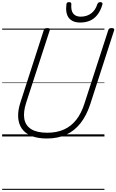

<svg xmlns="http://www.w3.org/2000/svg" viewBox="-20 -1278 1090 1798"><path d="M419 19Q332 19 273 -5.5Q214 -30 183.5 -75Q153 -120 150 -183Q147 -246 172 -321L390 -996Q393 -1006 400 -1010.5Q407 -1015 423 -1015Q437 -1015 443.5 -1010.5Q450 -1006 446 -995L225 -316Q197 -229 207.5 -166Q218 -103 271.5 -69Q325 -35 423 -35Q511 -35 578.5 -65Q646 -95 694 -156Q742 -217 771 -309L994 -996Q997 -1006 1003.5 -1010.5Q1010 -1015 1026 -1015Q1055 -1015 1049 -995L826 -305Q791 -197 734.5 -125Q678 -53 599.5 -17Q521 19 419 19ZM731 -1067Q659 -1067 625 -1110Q591 -1153 602 -1238Q603 -1249 609 -1253.5Q615 -1258 627 -1258Q638 -1258 643.5 -1253Q649 -1248 648 -1238Q643 -1179 666 -1150.5Q689 -1122 736 -1122Q792 -1122 833 -1152Q874 -1182 891 -1238Q896 -1249 902 -1253.5Q908 -1258 919 -1258Q931 -1258 936.5 -1252.5Q942 -1247 939 -1236Q922 -1178 892.5 -1140Q863 -1102 822.5 -1084.5Q782 -1067 731 -1067ZM0 490H958V500H0ZM0 -20H958V0H0ZM0 -505H958V-500H0ZM0 -1010H958V-1000H0Z"/></svg>

Font: Playwrite AU TAS Guides
Style: Regular
Weight: 400
Designer: Veronika Burian, José Scaglione
Foundry: TypeTogether
Version: Version 1.003